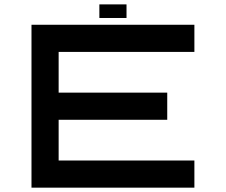

<svg xmlns="http://www.w3.org/2000/svg" viewBox="-20 -864 1040 884"><path d="M250 -125H875V0H125V-750H875V-625H250V-437.5H750V-312.5H250ZM562.5 -781.2H437.5V-843.8H562.5Z"/></svg>

Font: Xanmono
Style: Regular
Weight: 400
Designer: GGBotNet
Foundry: GGBotNet
Version: 1.00